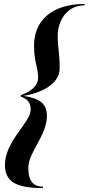

<svg xmlns="http://www.w3.org/2000/svg" viewBox="-20 -800 447 970"><path d="M197 150V143C135 143 123 96 123 46C123 -30 217 -115 217 -215C217 -281.5 172 -304.5 98 -315.5C178 -328 281.5 -370 281.5 -456C281.5 -531 271.5 -561 271.5 -617C271.5 -702 322.5 -773 407 -773V-780C242 -780 152 -695 152 -571C152 -484 172.5 -462.5 172.5 -407C172.5 -356 115 -329.5 85 -319.5V-311.5C115 -301.5 135 -286 135 -245C135 -182 5 -87 5 32.5C5 119 62 150 197 150Z"/></svg>

Font: Bodoni* 72pt Medium
Style: Italic
Weight: 500
Italic angle: -13°
Version: Version 2.3